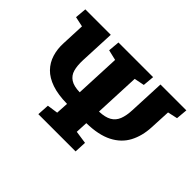

<svg xmlns="http://www.w3.org/2000/svg" viewBox="-131 -977 1254 1254"><g transform="rotate(45 496.0 -350.5)"><path d="M314 0 319 -83 394 -94 399 -180Q315 -181 257 -201Q199 -221 164.5 -256.5Q130 -292 115 -340.5Q100 -389 103 -445L110 -607L40 -622L47 -701H282L271 -455Q269 -403 279 -367.5Q289 -332 319 -312.5Q349 -293 404 -292L418 -605L346 -622L353 -701H673L666 -622L596 -608L582 -292Q637 -294 668.5 -312Q700 -330 714 -365.5Q728 -401 730 -454L741 -701H980L973 -622L905 -607L898 -462Q894 -379 860.5 -316Q827 -253 757.5 -217.5Q688 -182 577 -180L573 -96L662 -83L658 0Z"/></g></svg>

Font: Literata ExtraBold
Style: Italic
Weight: 800
Italic angle: -2°
Designer: Latin by Veronika Burian and Jose Scaglione. Greek by Irene Vlachou. Cyrillic by Vera Evstafieva
Foundry: TypeTogether
Version: Version 3.002